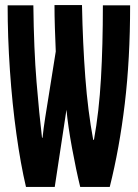

<svg xmlns="http://www.w3.org/2000/svg" viewBox="-20 -734 540 754"><path d="M195 0 241 -303Q247 -239 263 -152Q279 -65 295 0H411Q449 -151 470 -326.5Q491 -502 491 -713H384Q384 -557 376.5 -426Q369 -295 349 -185H346Q325 -298 315 -430.5Q305 -563 302 -714H194Q194 -673 195.5 -625.5Q197 -578 199 -532L170 -350Q164 -313 157.5 -272Q151 -231 147 -193H145Q134 -285 123.5 -412Q113 -539 111 -713H10Q10 -588 19 -457Q28 -326 44.5 -207.5Q61 -89 82 0Z"/></svg>

Font: Noto Sans Mono UI Condensed
Style: Bold
Weight: 700
Width: 3
Designer: Monotype Design team
Foundry: Monotype Imaging Inc.
Version: 1.000